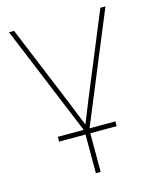

<svg xmlns="http://www.w3.org/2000/svg" viewBox="-109 -591 706 871"><g transform="rotate(-15 243.5 -156.0)"><path d="M17.1 -515.6H41L186 -164.1Q195.8 -140.1 205.6 -116Q215.3 -91.8 225.1 -67.4Q239.7 -32.2 246.6 -14.6H240.7Q247.6 -32.2 262.2 -67.4Q282.2 -118.7 301.3 -164.1L446.3 -515.6H470.2L252.9 10.7H234.4ZM232.4 -3.9H254.9V204.1H232.4ZM108.4 0H378.9V22.5H108.4Z"/></g></svg>

Font: Intratopia Thin
Style: Regular
Weight: 100
Designer: Rasmus Andersson
Foundry: rsms
Version: Version 3.000;Glyphs 3.2.3 (3260)